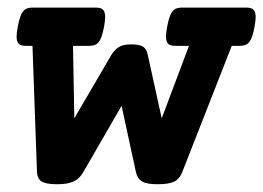

<svg xmlns="http://www.w3.org/2000/svg" viewBox="-20 -471 688 502"><path d="M48.3 -351.1Q40 -351.1 34.7 -353Q29.3 -355 26.4 -360.4Q23.4 -365.7 23.4 -375.5Q23.4 -385.3 26.4 -400.9Q29.3 -416.5 32.7 -426.3Q36.1 -436 40.8 -441.7Q45.4 -447.3 51.5 -449.2Q57.6 -451.2 65.9 -451.2H230Q238.3 -451.2 243.7 -449.2Q249 -447.3 252 -441.7Q254.9 -436 254.9 -426.3Q254.9 -416.5 252 -400.9Q249 -385.3 245.6 -375.5Q242.2 -365.7 237.5 -360.4Q232.9 -355 226.8 -353Q220.7 -351.1 212.4 -351.1H170.9L174.3 -161.6L271 -327.1Q278.3 -339.8 289.8 -347.4Q301.3 -355 322.8 -355Q344.7 -355 353.8 -349.1Q362.8 -343.3 365.7 -330.6L402.8 -161.6L474.1 -351.1H439Q430.7 -351.1 425.3 -353Q419.9 -355 417 -360.4Q414.1 -365.7 414.1 -375.5Q414.1 -385.3 417 -400.9Q419.9 -416.5 423.3 -426.3Q426.8 -436 431.4 -441.7Q436 -447.3 442.1 -449.2Q448.2 -451.2 456.5 -451.2H623.5Q631.8 -451.2 637.2 -449.2Q642.6 -447.3 645.5 -441.7Q648.4 -436 648.4 -426.3Q648.4 -416.5 645.5 -400.9Q642.6 -385.3 639.2 -375.5Q635.7 -365.7 631.1 -360.4Q626.5 -355 620.4 -353Q614.3 -351.1 606 -351.1H585.9L456.5 -21Q449.7 -3.4 435.8 3.7Q421.9 10.7 392.1 10.7Q362.3 10.7 350.6 2.9Q338.9 -4.9 335.4 -21L297.9 -194.3L197.8 -21Q192.9 -12.7 187.3 -6.8Q181.6 -1 173.6 2.9Q165.5 6.8 154.8 8.8Q144 10.7 129.4 10.7Q99.6 10.7 88.6 3.4Q77.6 -3.9 76.7 -21L64.9 -351.1Z"/></svg>

Font: Courier Prime
Style: Bold Italic
Weight: 700
Monospace: yes
Designer: Alan Dague-Greene
Foundry: Quote-Unquote Apps
Version: Version 1.202